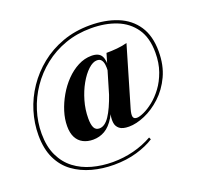

<svg xmlns="http://www.w3.org/2000/svg" viewBox="-135 -793 1133 1092"><g transform="rotate(-20 431.5 -247.5)"><path d="M589 -58Q605 -58 632.5 -70.5Q660 -83 691 -107.5Q722 -132 750 -169.5Q778 -207 796 -257.5Q814 -308 814 -371Q814 -461 775 -517Q736 -573 669 -599.5Q602 -626 516 -626Q432 -626 360 -600.5Q288 -575 230 -529Q172 -483 131.5 -423.5Q91 -364 69.5 -296Q48 -228 48 -158Q48 -80 74.5 -24.5Q101 31 146.5 65.5Q192 100 251 116Q310 132 375 132Q440 132 501 116.5Q562 101 615 71L621 84Q578 112 515 130.5Q452 149 376 149Q307 149 244.5 132Q182 115 133 79.5Q84 44 56 -14.5Q28 -73 28 -156Q28 -228 49.5 -298.5Q71 -369 113 -431Q155 -493 214.5 -541Q274 -589 350 -616.5Q426 -644 516 -644Q609 -644 681 -615Q753 -586 793.5 -525.5Q834 -465 834 -371Q834 -287 804 -223Q774 -159 726.5 -115Q679 -71 626.5 -48.5Q574 -26 530 -26Q491 -26 473 -40.5Q455 -55 452 -77.5Q449 -100 454 -124Q459 -148 464 -167L552 -464Q583 -464 616.5 -467Q650 -470 678 -478L572 -117Q563 -85 567 -71.5Q571 -58 589 -58ZM492 -224Q470 -151 443.5 -107.5Q417 -64 384.5 -45Q352 -26 313 -26Q279 -26 253 -39.5Q227 -53 213 -80Q199 -107 199 -148Q199 -191 213 -236Q227 -281 252 -324.5Q277 -368 310.5 -402.5Q344 -437 383.5 -457.5Q423 -478 465 -478Q510 -478 525 -451Q540 -424 534 -374L524 -367Q525 -385 523 -402.5Q521 -420 512.5 -431.5Q504 -443 486 -443Q461 -443 433 -417Q405 -391 381 -348.5Q357 -306 342 -254Q327 -202 327 -149Q327 -111 336.5 -92.5Q346 -74 368 -74Q401 -74 429.5 -116.5Q458 -159 486 -240Z"/></g></svg>

Font: Playfair Display
Style: Bold Italic
Weight: 700
Italic angle: -14°
Designer: Claus Eggers Sørensen
Foundry: Claus Eggers Sørensen
Version: Version 1.203